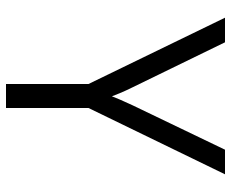

<svg xmlns="http://www.w3.org/2000/svg" viewBox="-85 -685 770 640"><g transform="rotate(90 300.0 -365.0)"><path d="M340 0V-275L561 -730H479L331 -422C316 -390 305 -364 301 -353C297 -364 287 -390 271 -422L121 -730H39L260 -275V0Z"/></g></svg>

Font: Tekne LDO Light
Style: Regular
Weight: 300
Monospace: yes
Designer: Alessio Laiso, Mario Rullo, Paolo Rosset
Foundry: Alessio Laiso
Version: Version 1.000;hotconv 1.0.109;makeotfexe 2.5.65596